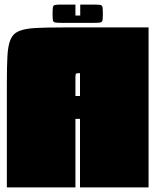

<svg xmlns="http://www.w3.org/2000/svg" viewBox="-20 -820 680 840"><path d="M630 -700V0H330V-300H310V0H10V-455Q10 -529 12.5 -575Q15 -621 26 -647Q37 -673 63 -684Q89 -695 135.5 -697.5Q182 -700 255 -700ZM310 -400H330V-500Q315 -500 312.5 -497.5Q310 -495 310 -480ZM210 -760Q210 -780 211.5 -788.5Q213 -797 222 -798.5Q231 -800 251 -800H310V-752H331V-800H389Q410 -800 418.5 -798.5Q427 -797 428.5 -788.5Q430 -780 430 -760Q430 -740 428.5 -731.5Q427 -723 418.5 -721.5Q410 -720 389 -720H251Q231 -720 222 -721.5Q213 -723 211.5 -731.5Q210 -740 210 -760Z"/></svg>

Font: Badeen Display
Style: Regular
Weight: 400
Version: Version 1.000; ttfautohint (v1.8.4.7-5d5b)